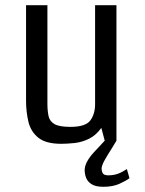

<svg xmlns="http://www.w3.org/2000/svg" viewBox="-20 -540 557 737"><path d="M80 -520H162V-142Q162 -114 166.5 -94Q171 -74 189.5 -63.5Q208 -53 250 -53Q309 -53 327 -78Q345 -103 345 -140V-520H427V0H382L369 -49Q348 -20 321 -7Q294 6 266 9Q238 12 215 12Q156 12 127 -11.5Q98 -35 89 -73Q80 -111 80 -153ZM427 -15V0L407 33Q397 48 383.5 71.5Q370 95 370 107Q370 117 374.5 125Q379 133 396 133Q416 133 432.5 127Q449 121 467 109L477 144Q464 154 438.5 165.5Q413 177 377 177Q347 177 331.5 167Q316 157 310.5 142.5Q305 128 305 113Q305 83 341 44L396 -15Z"/></svg>

Font: Strait
Style: Regular
Weight: 400
Designer: Eduardo Rodriguez Tunni
Foundry: Eduardo Rodriguez Tunni
Version: Version 1.002; ttfautohint (v1.8.4.7-5d5b);gftools[0.9.23]